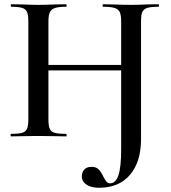

<svg xmlns="http://www.w3.org/2000/svg" viewBox="-20 -645 811 908"><path d="M367 189Q367 170 378.5 157Q390 144 413 144Q435 144 447 156.5Q459 169 469 191Q477 206 483.5 214Q490 222 500 222Q527 222 540 184Q553 146 553 61V-542Q553 -572 547 -586.5Q541 -601 523 -607Q505 -613 468 -613Q465 -613 465 -619Q465 -625 468 -625L516 -624Q564 -622 601 -622Q628 -622 674 -624L729 -625Q732 -625 732 -619Q732 -613 729 -613Q693 -613 676 -607.5Q659 -602 653 -588Q647 -574 647 -544V12Q647 120 595 181.5Q543 243 448 243Q412 243 389.5 228.5Q367 214 367 189ZM32 -12Q68 -12 85 -17Q102 -22 108 -36.5Q114 -51 114 -81V-544Q114 -574 108 -588Q102 -602 85 -607.5Q68 -613 33 -613Q31 -613 31 -619Q31 -625 33 -625L86 -624Q132 -622 158 -622Q193 -622 241 -624L293 -625Q295 -625 295 -619Q295 -613 293 -613Q257 -613 239.5 -607Q222 -601 215.5 -586.5Q209 -572 209 -542V-81Q209 -51 215 -36.5Q221 -22 238.5 -17Q256 -12 293 -12Q295 -12 295 -6Q295 0 293 0Q259 0 240 -1L158 -2L85 -1Q66 0 32 0Q30 0 30 -6Q30 -12 32 -12ZM158 -338H596V-312H158Z"/></svg>

Font: Cormorant SC SemiBold
Style: Regular
Weight: 600
Designer: Christian Thalmann (Catharsis Fonts)
Foundry: Catharsis Fonts
Version: Version 4.000